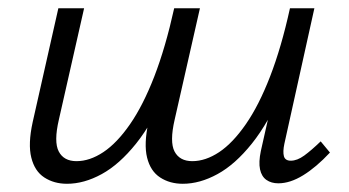

<svg xmlns="http://www.w3.org/2000/svg" viewBox="-20 -434 835 460"><path d="M417.9 6.3Q386.8 6.3 363.7 -8.8Q340.5 -23.8 332.4 -56.4Q324.3 -88.9 335.7 -141.5L397.3 -414.2H459L398.5 -147.6Q386.1 -94.1 398.2 -71Q410.4 -47.9 440.7 -47.9Q472.5 -47.9 505.2 -69.6Q537.8 -91.4 569 -136.5Q600.3 -181.5 627.1 -250.8Q654 -320.1 674.7 -414.2H716.9Q692.5 -300.5 658.1 -220.5Q623.8 -140.5 583.6 -90.2Q543.5 -40 501.1 -16.9Q458.8 6.3 417.9 6.3ZM140.5 6.3Q109.4 6.3 86.2 -8.8Q63.1 -23.8 55 -56.4Q46.8 -88.9 58.3 -141.5L119.8 -414.2H181.5L121.1 -147.6Q108.6 -94.1 120.8 -71Q132.9 -47.9 163.3 -47.9Q195.1 -47.9 227.7 -69.6Q260.4 -91.4 291.6 -136.5Q322.8 -181.5 349.7 -250.8Q376.5 -320.1 397.3 -414.2H439.5Q415 -300.5 380.7 -220.5Q346.4 -140.5 306.2 -90.2Q266 -40 223.7 -16.9Q181.4 6.3 140.5 6.3ZM646.8 5.2Q630 5.2 618.4 -2.9Q606.7 -11 603 -28.2Q599.3 -45.4 605 -72.5L681.8 -414.2H733.2L661.3 -89.5Q657.3 -70.5 660.2 -59.7Q663.2 -49 676.7 -49Q692 -49 709 -61.4Q726 -73.8 748.3 -95.3L770.5 -68.5Q737.5 -33.2 706.2 -14Q675 5.2 646.8 5.2Z"/></svg>

Font: Ysabeau
Style: Bold Italic
Weight: 700
Italic angle: -12°
Designer: Christian Thalmann (Catharsis Fonts)
Version: Version 2.002